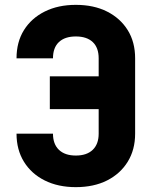

<svg xmlns="http://www.w3.org/2000/svg" viewBox="-20 -760 640 790"><path d="M48 -210H198Q198 -167 222.5 -143.5Q247 -120 292 -120Q337 -120 361.5 -143.5Q386 -167 386 -210V-311H185V-446H386V-520Q386 -564 361.5 -587Q337 -610 292 -610Q247 -610 222.5 -587Q198 -564 198 -520H48Q48 -587 78.5 -636Q109 -685 164 -712.5Q219 -740 292 -740Q366 -740 420.5 -712.5Q475 -685 505.5 -636Q536 -587 536 -520V-210Q536 -144 505.5 -94.5Q475 -45 420.5 -17.5Q366 10 292 10Q219 10 164 -17.5Q109 -45 78.5 -94.5Q48 -144 48 -210Z"/></svg>

Font: JetBrains Mono NL ExtraBold
Style: Regular
Weight: 800
Designer: Philipp Nurullin, Konstantin Bulenkov
Foundry: JetBrains
Version: Version 2.304; ttfautohint (v1.8.4.7-5d5b)